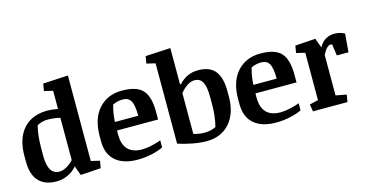

<svg xmlns="http://www.w3.org/2000/svg" viewBox="-79 -1123 2854 1494"><g transform="rotate(-15 1348.5 -376.5)"><path d="M379.4 -460Q330.6 -472.2 280.3 -472.2Q230 -472.2 193.4 -449.2Q173.8 -370.1 173.8 -270V-206.5Q173.8 -57.6 265.1 -57.6Q293.9 -57.6 324.5 -75Q355 -92.3 379.4 -119.6ZM294.9 -540.5Q329.6 -540.5 379.4 -531.2V-677.7L309.6 -694.3L319.3 -752L521 -762.7V-74.2L590.8 -57.6L581.1 0L417.5 10.7L389.6 -66.4Q362.3 -31.7 318.1 -10.5Q273.9 10.7 225.1 10.7Q130.4 10.7 81.3 -42.5Q32.2 -95.7 32.2 -201.7V-247.1Q32.2 -384.8 101.1 -462.6Q169.9 -540.5 294.9 -540.5Z M968.8 -318.8Q968.8 -404.3 949.2 -438.2Q929.7 -472.2 884.8 -472.2Q839.8 -472.2 802.7 -453.1Q784.7 -388.2 780.8 -318.8ZM779.3 -218.3Q779.3 -57.6 931.6 -57.6Q964.8 -57.6 1008.8 -67.4Q1052.7 -77.1 1084.5 -89.4V-32.7Q1048.8 -14.6 992.7 -2Q936.5 10.7 878.4 10.7Q762.7 10.7 700.2 -43.9Q637.7 -98.6 637.7 -202.1V-242.7Q637.7 -383.3 708 -461.9Q778.3 -540.5 896.5 -540.5Q1014.6 -540.5 1062.5 -487.5Q1110.4 -434.6 1110.4 -314V-250.5H779.3Z M1546.9 -255.4V-313.5Q1546.9 -395.5 1527.3 -433.8Q1507.8 -472.2 1461.4 -472.2Q1432.6 -472.2 1402.1 -451.9Q1371.6 -431.6 1346.2 -399.4V-70.8Q1451.2 -41 1525.9 -78.1Q1546.9 -158.7 1546.9 -255.4ZM1688.5 -325.2V-279.3Q1688.5 -146 1619.4 -67.6Q1550.3 10.7 1433.1 10.7Q1381.3 10.7 1317.9 -1.5Q1254.4 -13.7 1204.6 -30.8V-677.7L1134.8 -694.3L1144.5 -752L1346.2 -762.7V-472.2L1353 -469.2Q1417 -540.5 1509.3 -540.5Q1601.6 -540.5 1645 -487.5Q1688.5 -434.6 1688.5 -325.2Z M2084 -318.8Q2084 -404.3 2064.5 -438.2Q2044.9 -472.2 2000 -472.2Q1955.1 -472.2 1918 -453.1Q1899.9 -388.2 1896 -318.8ZM1894.5 -218.3Q1894.5 -57.6 2046.9 -57.6Q2080.1 -57.6 2124 -67.4Q2168 -77.1 2199.7 -89.4V-32.7Q2164.1 -14.6 2107.9 -2Q2051.8 10.7 1993.7 10.7Q1877.9 10.7 1815.4 -43.9Q1752.9 -98.6 1752.9 -202.1V-242.7Q1752.9 -383.3 1823.2 -461.9Q1893.6 -540.5 2011.7 -540.5Q2129.9 -540.5 2177.7 -487.5Q2225.6 -434.6 2225.6 -314V-250.5H1894.5Z M2482.9 -463.4Q2524.4 -540.5 2608.4 -540.5Q2650.9 -540.5 2689 -520L2676.8 -372.1H2583L2569.8 -464.4Q2563 -466.3 2556.6 -466.3Q2526.4 -466.3 2492.7 -399.4V-74.2L2578.6 -57.6L2568.8 0H2291L2281.2 -57.6L2351.1 -74.2V-455.6L2281.2 -472.2L2291 -529.8L2454.6 -540.5Z"/></g></svg>

Font: NoticiaText-Bold
Style: Bold
Weight: 700
Designer: JM Sole
Foundry: JM Sole
Version: Version 1.003